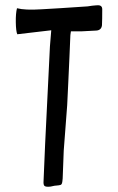

<svg xmlns="http://www.w3.org/2000/svg" viewBox="-20 -681 443 723"><path d="M166 22Q152 23 147.5 19Q143 15 144 1L150 -140L168 -506Q168 -509 173 -567L45 -552Q40 -564 39.5 -597.5Q39 -631 44 -650Q74 -642 136 -646Q194 -649 310 -657Q316 -658 327 -659.5Q338 -661 343 -661H345Q365 -663 365 -646Q365 -606 364 -586Q362 -568 344 -566L287 -563H247Q245 -551 245 -549Q244 -520 241.5 -466Q239 -412 237 -368Q235 -324 233 -285Q231 -252 226 -192.5Q221 -133 220 -114Q219 -96 218 -61Q217 -26 216 -9Q215 4 213.5 9Q212 14 207.5 15.5Q203 17 190 18Q186 18 178 20Q170 22 166 22Z"/></svg>

Font: Because We Connect
Style: Regular
Weight: 400
Designer: Liz Wetzel, Aaron Williamson, Russ McMullin
Foundry: Red Hat
Version: Version 1.000